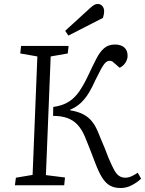

<svg xmlns="http://www.w3.org/2000/svg" viewBox="-20 -932 730 966"><path d="M248 -394Q294 -400 325 -419.5Q356 -439 379 -472.5Q402 -506 424 -553Q447 -602 465 -637Q483 -672 504.5 -690Q526 -708 558 -708Q588 -708 605 -693.5Q622 -679 622 -651Q622 -635 612 -618Q602 -601 582 -591L551 -618Q546 -623 541.5 -624.5Q537 -626 531 -626Q520 -626 510 -616Q500 -606 488 -584Q476 -562 459 -527Q445 -495 428 -466.5Q411 -438 388.5 -416Q366 -394 333 -380V-377Q371 -371 397.5 -357.5Q424 -344 442 -322Q460 -300 473 -268Q481 -248 489.5 -228Q498 -208 507 -186.5Q516 -165 525 -140Q541 -102 553 -79.5Q565 -57 578.5 -47.5Q592 -38 610 -38Q626 -38 641.5 -45Q657 -52 673 -63L690 -33Q670 -14 643 0Q616 14 587 14Q555 14 533 1.5Q511 -11 493.5 -39Q476 -67 458 -115Q448 -141 439.5 -163.5Q431 -186 422.5 -206.5Q414 -227 407 -245Q391 -282 370 -304.5Q349 -327 319 -338Q289 -349 247 -349ZM168 -648 82 -663 86 -701H325L321 -663L235 -648L211 -51L307 -39L303 0H55L60 -38L144 -52ZM434 -892Q445 -902 453.5 -907Q462 -912 471 -912Q487 -912 495.5 -901Q504 -890 504 -875Q504 -868 502.5 -860Q501 -852 498 -842L324 -753L308 -777Z"/></svg>

Font: Literata Light
Style: Italic
Weight: 300
Italic angle: -2°
Designer: Latin by Veronika Burian and Jose Scaglione. Greek by Irene Vlachou. Cyrillic by Vera Evstafieva
Foundry: TypeTogether
Version: Version 3.103;gftools[0.9.29]